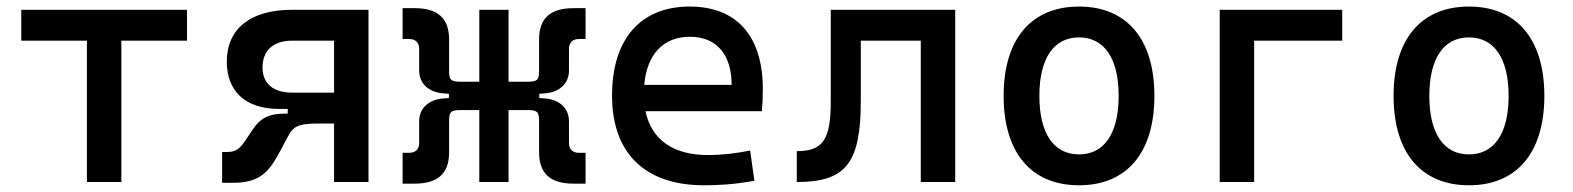

<svg xmlns="http://www.w3.org/2000/svg" viewBox="-20 -547 4728 577"><path d="M241.2 0H344.7V-424.8H542V-517.6H43.9V-424.8H241.2Z M818.8 -219.7H844.7V-205.6H835C787.1 -205.6 761.7 -190.4 741.2 -160.2L716.8 -124C701.7 -101.6 689.9 -90.3 663.6 -90.3H647.5V2.4H678.2C761.2 2.4 788.1 -28.8 823.7 -96.2L844.7 -135.7C859.4 -163.1 870.1 -175.8 933.6 -175.8H983.9V0H1087.4V-517.6H857.9C732.9 -517.6 661.6 -460.9 661.6 -361.8C661.6 -271.5 718.8 -219.7 818.8 -219.7ZM983.9 -268.6H857.9C801.3 -268.6 769 -295.9 769 -344.2C769 -395.5 801.3 -424.8 857.9 -424.8H983.9Z M1189.9 4.9H1225.6C1293 4.9 1329.6 -22.9 1329.6 -88.9V-171.9C1329.6 -172.4 1329.6 -172.9 1329.6 -173.3C1329.6 -207.5 1329.6 -216.3 1364.3 -216.3H1420.4V0H1508.3V-216.3H1565.4C1600.1 -216.3 1600.1 -207.5 1600.1 -173.3C1600.1 -172.9 1600.1 -172.4 1600.1 -171.9V-88.9C1600.1 -22.9 1636.7 4.9 1704.1 4.9H1739.7V-87.9H1718.8C1704.1 -87.9 1689.9 -96.2 1689.9 -116.7V-182.1C1689.9 -224.1 1658.7 -247.6 1619.1 -251L1600.6 -252.4V-265.1L1619.1 -266.6C1658.7 -270 1689.9 -293.5 1689.9 -335.4V-400.9C1689.9 -421.4 1704.1 -429.7 1718.8 -429.7H1739.7V-522.5H1704.1C1636.7 -522.5 1600.1 -494.6 1600.1 -428.7V-345.7C1600.1 -345.2 1600.1 -344.7 1600.1 -344.2C1600.1 -310.1 1600.1 -301.3 1565.4 -301.3H1508.3V-517.6H1420.4V-301.3H1364.3C1329.6 -301.3 1329.6 -310.1 1329.6 -344.2C1329.6 -344.7 1329.6 -345.2 1329.6 -345.7V-428.7C1329.6 -494.6 1293 -522.5 1225.6 -522.5H1189.9V-429.7H1210.9C1225.6 -429.7 1239.7 -421.4 1239.7 -400.9V-335.4C1239.7 -293.5 1271 -270 1310.5 -266.6L1329.1 -265.1V-252.4L1310.5 -251C1271 -247.6 1239.7 -224.1 1239.7 -182.1V-116.7C1239.7 -96.2 1225.6 -87.9 1210.9 -87.9H1189.9Z M2095.7 9.8C2134.8 9.8 2185.5 7.8 2247.1 -3.9L2234.4 -94.7C2191.4 -85.9 2150.4 -81.1 2107.4 -81.1C2003.4 -81.1 1938 -126.5 1919.9 -212.9H2269.5C2271.5 -233.4 2272.5 -254.9 2272.5 -279.3C2272.5 -440.4 2192.4 -527.3 2052.7 -527.3C1904.3 -527.3 1819.3 -428.7 1819.3 -259.8C1819.3 -85.9 1918.9 9.8 2095.7 9.8ZM1916 -292C1924.3 -384.3 1973.6 -436.5 2053.7 -436.5C2131.8 -436.5 2178.7 -384.8 2178.7 -292Z M2374.5 0C2522 0 2566.9 -56.2 2566.9 -244.6V-424.8H2747.1V0H2850.6V-517.6H2476.6V-241.2C2476.6 -127 2452.6 -92.8 2374.5 -92.8Z M3222.7 9.8C3366.2 9.8 3449.2 -87.9 3449.2 -258.8C3449.2 -429.7 3366.2 -527.3 3222.7 -527.3C3079.1 -527.3 2996.1 -429.7 2996.1 -258.8C2996.1 -87.9 3079.1 9.8 3222.7 9.8ZM3222.7 -83C3146.5 -83 3103.5 -146.5 3103.5 -258.8C3103.5 -371.1 3146.5 -434.6 3222.7 -434.6C3298.8 -434.6 3341.8 -371.1 3341.8 -258.8C3341.8 -146.5 3298.8 -83 3222.7 -83Z M3645.5 0H3749V-424.8H4013.7V-517.6H3645.5Z M4394.5 9.8C4538.1 9.8 4621.1 -87.9 4621.1 -258.8C4621.1 -429.7 4538.1 -527.3 4394.5 -527.3C4251 -527.3 4168 -429.7 4168 -258.8C4168 -87.9 4251 9.8 4394.5 9.8ZM4394.5 -83C4318.4 -83 4275.4 -146.5 4275.4 -258.8C4275.4 -371.1 4318.4 -434.6 4394.5 -434.6C4470.7 -434.6 4513.7 -371.1 4513.7 -258.8C4513.7 -146.5 4470.7 -83 4394.5 -83Z"/></svg>

Font: Cascadia Mono NF
Style: Regular
Weight: 400
Monospace: yes
Designer: Aaron Bell
Foundry: Saja Typeworks
Version: Version 2404.023